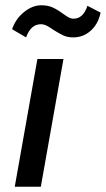

<svg xmlns="http://www.w3.org/2000/svg" viewBox="-20 -709 402 729"><path d="M122 -485H221L135 0H36ZM26 -598Q39 -637 71 -663Q103 -689 137 -689Q162 -689 180.5 -680.5Q199 -672 219 -657Q233 -647 241.5 -642.5Q250 -638 259 -638Q296 -638 312 -687L362 -661Q353 -618 324.5 -592.5Q296 -567 258 -567Q237 -567 221.5 -574Q206 -581 182 -596Q167 -607 156.5 -612Q146 -617 135 -617Q97 -617 79 -567Z"/></svg>

Font: Niramit Medium
Style: Italic
Weight: 500
Italic angle: -10°
Designer: Katatrad Aksorn Co.,Ltd.
Foundry: Cadson Demak Co.,Ltd.
Version: Version 1.000; ttfautohint (v1.6)